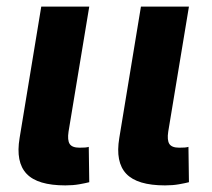

<svg xmlns="http://www.w3.org/2000/svg" viewBox="-20 -561 646 584"><path d="M178.7 2.9Q94.2 2.9 60.8 -32.5Q27.3 -67.9 39.6 -141.1L105.5 -541H251.5L188.5 -160.6Q184.6 -134.8 191.9 -123.3Q199.2 -111.8 221.7 -111.8Q232.4 -111.8 238.8 -112.3Q245.1 -112.8 250 -114.3L251.5 -6.8Q240.2 -3.9 221.2 -0.5Q202.1 2.9 178.7 2.9Z M481.9 2.9Q397.5 2.9 364 -32.5Q330.6 -67.9 342.8 -141.1L408.7 -541H554.7L491.7 -160.6Q487.8 -134.8 495.1 -123.3Q502.4 -111.8 524.9 -111.8Q535.6 -111.8 542 -112.3Q548.3 -112.8 553.2 -114.3L554.7 -6.8Q543.5 -3.9 524.4 -0.5Q505.4 2.9 481.9 2.9Z"/></svg>

Font: Inter 17pt
Style: Bold Italic
Weight: 700
Italic angle: -9.3988°
Version: Version 4.001;git-66647c0bb